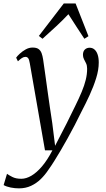

<svg xmlns="http://www.w3.org/2000/svg" viewBox="-76 -814 600 1082"><path d="M92 -457Q88.5 -478.5 82.8 -486Q77 -493.5 67.5 -493.5Q57.5 -493.5 47.5 -487Q37.5 -480.5 25 -468.5L15 -489Q21 -498 35.5 -511.5Q50 -525 68.8 -535.5Q87.5 -546 108 -546Q130 -546 141.5 -537.5Q153 -529 158.5 -514Q164 -499 167 -479Q173.5 -434.5 179.8 -389.5Q186 -344.5 192.2 -299.8Q198.5 -255 205 -210.2Q211.5 -165.5 218.5 -120.5L234.5 7.5L299.5 -118.5Q326.5 -173.5 348 -217Q369.5 -260.5 384.5 -296.5Q399.5 -332.5 407.2 -364Q415 -395.5 415 -426.5Q415 -445 409 -457.2Q403 -469.5 397.2 -480.5Q391.5 -491.5 391.5 -505Q391.5 -524.5 402.2 -534.8Q413 -545 429 -545Q445 -545 456.5 -535Q468 -525 474.2 -506.5Q480.5 -488 480.5 -461.5Q480.5 -420.5 466 -373.8Q451.5 -327 429.2 -278.5Q407 -230 383 -184.5Q364.5 -146.5 344.8 -108.5Q325 -70.5 305 -34.5Q285 1.5 265.8 34.2Q246.5 67 229.2 94.5Q212 122 197 142.5Q178 171.5 153.8 195.2Q129.5 219 99 233.2Q68.5 247.5 31 247.5Q8 247.5 -15.8 242.8Q-39.5 238 -55.5 229L-36.5 165.5Q-26.5 173 -6.5 183.2Q13.5 193.5 44 193.5Q71.5 193.5 101 176.2Q130.5 159 160.8 123.5Q191 88 219.5 33H177.5ZM163.5 -595.5 143 -611.5 283.5 -794.5H350L422.5 -610L399.5 -595.5Q377 -628.5 356.2 -661.5Q335.5 -694.5 309.5 -734Q277 -699.5 241.5 -666.5Q206 -633.5 163.5 -595.5Z"/></svg>

Font: Merriweather 72pt Light
Style: Italic
Weight: 300
Italic angle: -7.8°
Version: Version 2.101